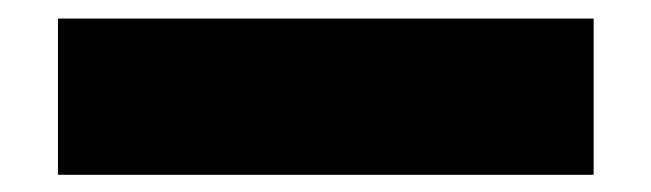

<svg xmlns="http://www.w3.org/2000/svg" viewBox="-20 -20 719 212"><path d="M44 173V0.5H635.5V173Z"/></svg>

Font: Encode Sans SemiExpanded Black
Style: Regular
Weight: 900
Width: 6
Designer: Multiple Designers
Foundry: Impallari Type
Version: Version 3.002